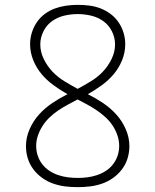

<svg xmlns="http://www.w3.org/2000/svg" viewBox="-20 -763 640 791"><path d="M300 8Q274 8 249 5Q224 2 199.5 -6.5Q175 -15 154 -30Q133 -45 117.5 -65.5Q102 -86 94.5 -110.5Q87 -135 87 -161Q87 -197 102 -231Q117 -265 141 -291.5Q165 -318 195.5 -338.5Q226 -359 258 -375Q228 -392 200.5 -412Q173 -432 151.5 -457.5Q130 -483 117 -515Q104 -547 104 -581Q104 -605 111 -628Q118 -651 131.5 -671Q145 -691 164.5 -705.5Q184 -720 206 -728Q228 -736 252 -739.5Q276 -743 300 -743Q324 -743 348 -740Q372 -737 394 -728.5Q416 -720 435.5 -705.5Q455 -691 468.5 -671Q482 -651 489 -628Q496 -605 496 -581Q496 -547 483 -515Q470 -483 448.5 -457.5Q427 -432 399.5 -412Q372 -392 342 -375Q374 -359 404.5 -338.5Q435 -318 459 -291.5Q483 -265 498 -231Q513 -197 513 -161Q513 -135 505.5 -110.5Q498 -86 482.5 -65.5Q467 -45 446 -30Q425 -15 400.5 -6.5Q376 2 350.5 5Q325 8 300 8ZM300 -397Q328 -412 355 -428.5Q382 -445 403.5 -467.5Q425 -490 439.5 -519.5Q454 -549 454 -580Q454 -608 441 -634Q428 -660 405.5 -676Q383 -692 355.5 -698.5Q328 -705 300 -705Q272 -705 244.5 -698.5Q217 -692 194.5 -676Q172 -660 159 -634Q146 -608 146 -580Q146 -549 160.5 -519.5Q175 -490 196.5 -467.5Q218 -445 245 -428.5Q272 -412 300 -397ZM300 -30Q320 -30 340 -32.5Q360 -35 379.5 -41.5Q399 -48 416 -59Q433 -70 445.5 -86Q458 -102 464.5 -121.5Q471 -141 471 -162Q471 -184 463.5 -206Q456 -228 443.5 -246.5Q431 -265 414 -280.5Q397 -296 378.5 -308.5Q360 -321 340 -332Q320 -343 300 -353H299Q279 -342 259 -331.5Q239 -321 220.5 -308.5Q202 -296 185.5 -280.5Q169 -265 156.5 -246Q144 -227 136.5 -205.5Q129 -184 129 -162Q129 -141 135.5 -121.5Q142 -102 154.5 -86Q167 -70 184 -59Q201 -48 220.5 -41.5Q240 -35 260 -32.5Q280 -30 300 -30Z"/></svg>

Font: Iosevka Curly XLtEx
Style: Regular
Weight: 200
Width: 7
Monospace: yes
Designer: Belleve Invis
Foundry: Belleve Invis
Version: Version 11.1.0; ttfautohint (v1.8.3)